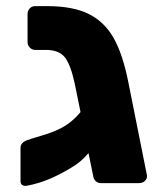

<svg xmlns="http://www.w3.org/2000/svg" viewBox="-20 -598 526 627"><path d="M434 0H309Q299 0 292 -7Q285 -14 284 -25L269 -98Q245 -69 212 -50Q172 -26 139 -12.5Q106 1 71 8L64 9Q47 9 47 -7V-115Q47 -132 68 -140Q75 -143 114 -154.5Q153 -166 176 -178Q213 -196 243 -232L224 -325Q211 -386 192 -410.5Q173 -435 130 -435H95Q85 -435 77.5 -442.5Q70 -450 70 -460V-552Q70 -563 77 -570.5Q84 -578 95 -578H134Q218 -578 269.5 -552.5Q321 -527 351 -474Q381 -421 399 -330L460 -25Q461 -15 453.5 -7.5Q446 0 434 0Z"/></svg>

Font: Hezaedrus
Style: Bold
Weight: 700
Designer: Hubert & Fischer
Foundry: Hubert & Fischer
Version: Version 1.10;September 3, 2019;FontCreator 11.5.0.2425 64-bi